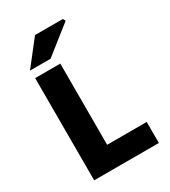

<svg xmlns="http://www.w3.org/2000/svg" viewBox="-206 -958 937 1059"><g transform="rotate(-30 262.0 -428.5)"><path d="M74 0V-651H234V-134H486V0ZM70 -701 192 -857H369L378 -841L201 -701Z"/></g></svg>

Font: Source Sans 3 ExtraLight ExtraBold
Style: Regular
Weight: 800
Version: Version 3.052;hotconv 1.1.0;makeotfexe 2.6.0